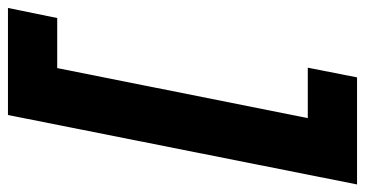

<svg xmlns="http://www.w3.org/2000/svg" viewBox="-254 -598 940 495"><g transform="rotate(-90 216.5 -350.0)"><path d="M168 -800H444L418 -673H289L160 -27H290L265 100H-11Z"/></g></svg>

Font: Albert Sans ExtraBold
Style: Italic
Weight: 800
Italic angle: -11.25°
Designer: Andreas Rasmussen
Foundry: a.Foundry
Version: Version 1.025